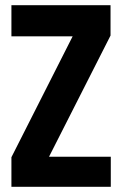

<svg xmlns="http://www.w3.org/2000/svg" viewBox="-20 -720 472 740"><path d="M406 -583 169 -116H407V0H24V-114L260 -580H24V-700H406Z"/></svg>

Font: Jockey One
Style: Regular
Weight: 400
Designer: TypeTogether
Foundry: TypeTogether
Version: Version 1.002